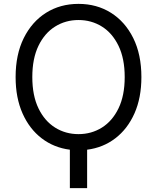

<svg xmlns="http://www.w3.org/2000/svg" viewBox="-20 -757 801 980"><path d="M701.7 -363.6Q701.7 -257.8 666.4 -178.3Q631 -98.7 568.5 -51Q506 -3.2 424.7 7.1V203.1H336.6V7.1Q255.3 -3.2 192.8 -51Q130.3 -98.7 95 -178.3Q59.7 -257.8 59.7 -363.6Q59.7 -478.7 101.2 -562.5Q142.8 -646.3 215.2 -691.8Q287.6 -737.2 380.7 -737.2Q473.7 -737.2 546.2 -691.8Q618.6 -646.3 660.2 -562.5Q701.7 -478.7 701.7 -363.6ZM616.5 -363.6Q616.5 -458.1 585 -523.1Q553.6 -588.1 500.2 -621.4Q446.7 -654.8 380.7 -654.8Q314.6 -654.8 261.2 -621.4Q207.7 -588.1 176.3 -523.1Q144.9 -458.1 144.9 -363.6Q144.9 -269.2 176.3 -204.2Q207.7 -139.2 261.2 -105.8Q314.6 -72.4 380.7 -72.4Q446.7 -72.4 500.2 -105.8Q553.6 -139.2 585 -204.2Q616.5 -269.2 616.5 -363.6Z"/></svg>

Font: Inter UI
Style: Regular
Weight: 400
Designer: Rasmus Andersson
Foundry: rsms
Version: 3.2;8d6f07862